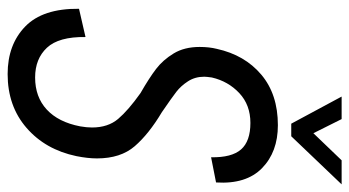

<svg xmlns="http://www.w3.org/2000/svg" viewBox="-226 -681 915 503"><g transform="rotate(90 231.5 -429.5)"><path d="M3 -179 77 -196Q76 -126 105 -95Q134 -64 183 -64Q234 -64 267 -94.5Q300 -125 311 -182Q314 -199 314 -213Q314 -255 291.5 -281.5Q269 -308 224 -340Q184 -363 160.5 -381Q137 -399 120 -427Q103 -455 103 -495Q103 -520 108 -540Q124 -613 175.5 -656.5Q227 -700 308 -700Q378 -700 420.5 -658.5Q463 -617 458 -538L392 -525Q393 -579 371.5 -603.5Q350 -628 302 -628Q255 -628 224 -599Q193 -570 183 -527Q181 -513 181 -507Q181 -483 193 -464.5Q205 -446 220.5 -434Q236 -422 274 -396Q331 -362 363 -325Q395 -288 395 -226Q395 -202 389 -172Q372 -91 315 -41.5Q258 8 174 8Q97 8 49.5 -38Q2 -84 3 -179ZM233 -867H292L329 -793L400 -867H463L337 -735H304Z"/></g></svg>

Font: Decalotype
Style: Italic
Weight: 400
Italic angle: -12°
Designer: Alfredo Marco Pradil
Foundry: Alfredo Marco Pradil
Version: Version 1.0